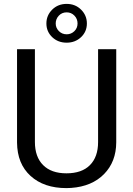

<svg xmlns="http://www.w3.org/2000/svg" viewBox="-20 -966 688 996"><path d="M583 -710.9V-227.5Q582.5 -127 519.8 -63Q457 1 349.6 8.8L324.7 9.8Q208 9.8 138.7 -53.2Q69.3 -116.2 68.4 -226.6V-710.9H161.1V-229.5Q161.1 -152.3 203.6 -109.6Q246.1 -66.9 324.7 -66.9Q404.3 -66.9 446.5 -109.4Q488.8 -151.9 488.8 -229V-710.9ZM430.7 -844.2Q430.7 -801.8 400.4 -773.2Q370.1 -744.6 325.7 -744.6Q280.8 -744.6 250.7 -773.4Q220.7 -802.2 220.7 -844.2Q220.7 -886.2 250.7 -916Q280.8 -945.8 325.7 -945.8Q370.6 -945.8 400.6 -916Q430.7 -886.2 430.7 -844.2ZM269 -844.2Q269 -821.3 285.4 -804.7Q301.8 -788.1 325.7 -788.1Q349.1 -788.1 365.7 -804.2Q382.3 -820.3 382.3 -844.2Q382.3 -868.2 366 -885Q349.6 -901.9 325.7 -901.9Q301.3 -901.9 285.2 -884.8Q269 -867.7 269 -844.2Z"/></svg>

Font: Roboto
Style: Regular
Weight: 400
Designer: Google
Version: Version 2.001047; 2015